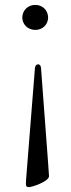

<svg xmlns="http://www.w3.org/2000/svg" viewBox="-20 -530 291 785"><path d="M135.7 -267C128.6 -267 123.6 -260.7 122.9 -252.1C87.4 196.7 85.9 207.7 85.9 221.6C85.9 233 90.2 235.1 98.7 235.1C111.5 235.1 180.4 211.6 180.4 190.3C180.4 179 158.4 -104.4 147.7 -252.1C147 -259.9 143.5 -267 135.7 -267ZM71 -458.1C72.1 -428.3 94.8 -407.7 124.3 -407.7C153.1 -407.7 176.1 -428.3 176.8 -458.1C176.1 -489.3 153.1 -509.9 124.3 -509.9C94.8 -509.9 72.1 -489.3 71 -458.1Z"/></svg>

Font: Margiela Serif Light
Style: Regular
Weight: 300
Designer: Andreas Faust, Stefan Endress
Version: Version 1.002;FEAKit 1.0